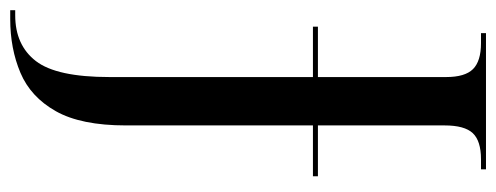

<svg xmlns="http://www.w3.org/2000/svg" viewBox="-334 -430 994 385"><g transform="rotate(90 163.5 -237.0)"><path d="M-9 240V230H1Q61 230 93 188.5Q125 147 125 41V-367H24V-377H125V-634Q125 -672 109 -688Q93 -704 57 -704H37V-714H310V-704H290Q253 -704 237.5 -687.5Q222 -671 222 -631V-377H324V-367H222V8Q222 98 193.5 148.5Q165 199 116.5 219.5Q68 240 9 240Z"/></g></svg>

Font: Noto Serif Display SemiCondensed
Style: Regular
Weight: 400
Width: 4
Designer: Monotype Design Team
Foundry: Monotype Imaging Inc.
Version: Version 2.009